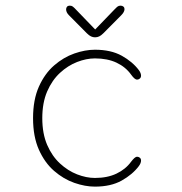

<svg xmlns="http://www.w3.org/2000/svg" viewBox="-20 -668 659 697"><path d="M324.5 9.5Q289 9.5 249.8 -4.2Q210.5 -18 176.5 -47.5Q142.5 -77 121.2 -124.5Q100 -172 100 -239Q100 -306 121.2 -353.5Q142.5 -401 176.5 -430.5Q210.5 -460 249.8 -473.8Q289 -487.5 324.5 -487.5Q382.5 -487.5 421.8 -465.8Q461 -444 484 -413.5Q488.5 -407.5 490.2 -402.5Q492 -397.5 492 -393.5Q492 -386.5 487.5 -382.8Q483 -379 478 -379Q473 -379 467.8 -383.5Q462.5 -388 456 -397Q436 -425 403 -440.5Q370 -456 324.5 -456Q293.5 -456 260 -443Q226.5 -430 197.8 -403.5Q169 -377 151.2 -336Q133.5 -295 133.5 -239Q133.5 -183 151.2 -142Q169 -101 197.8 -74.5Q226.5 -48 260 -35Q293.5 -22 324.5 -22Q370 -22 403 -37.8Q436 -53.5 456 -81Q462.5 -89.5 467.8 -94.2Q473 -99 478 -99Q483 -99 487.5 -95.5Q492 -92 492 -85Q492 -80.5 490 -75.5Q488 -70.5 484 -65Q461 -34.5 421.8 -12.5Q382.5 9.5 324.5 9.5ZM420 -612.5 355 -547Q347 -539 340 -535.8Q333 -532.5 325 -532.5Q317.5 -532.5 310.5 -535.8Q303.5 -539 295.5 -547L230.5 -612.5Q220 -623 220 -634Q220 -640 223.5 -643.8Q227 -647.5 233 -647.5Q240 -647.5 244.2 -644.2Q248.5 -641 256 -633L325.5 -561L394.5 -632.5Q402 -640.5 406.5 -644Q411 -647.5 417.5 -647.5Q424 -647.5 428 -644Q432 -640.5 432 -635Q432 -624.5 420 -612.5Z"/></svg>

Font: Sono ExtraLight Monospace ExtraLight
Style: Regular
Weight: 250
Version: Version 2.112